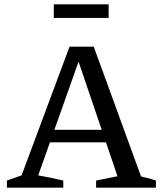

<svg xmlns="http://www.w3.org/2000/svg" viewBox="-20 -869 748 889"><path d="M633 -52Q650 -48 667.5 -43.5Q685 -39 702 -33V0H425V-33L524 -53L332 -618H356L157 -57Q187 -52 215.5 -46Q244 -40 273 -33V0H12V-33L80 -57L302 -653H414ZM182 -210V-268H525V-210ZM229 -786V-849H483V-786Z"/></svg>

Font: Piazzolla 24pt Medium
Style: Regular
Weight: 500
Designer: Juan Pablo del Peral
Foundry: Huerta Tipografica
Version: Version 2.005